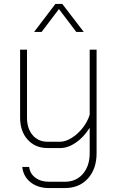

<svg xmlns="http://www.w3.org/2000/svg" viewBox="-20 -751 598 974"><path d="M93 96H128Q132 130 159.5 150.5Q187 171 229 171H309Q366 171 400.5 131Q435 91 435 26V-103Q405 -55 365 -27.5Q325 0 286 0H221Q159 0 120.5 -42.5Q82 -85 82 -154V-499H117V-154Q117 -99 145.5 -65.5Q174 -32 221 -32H284Q312 -32 343 -51Q374 -70 399 -101.5Q424 -133 435 -169V-499H470V26Q470 106 426 154.5Q382 203 309 203H229Q172 203 135 173.5Q98 144 93 96ZM261 -731H296L405 -589H367L279 -705L191 -589H153Z"/></svg>

Font: Bai Jamjuree ExtraLight
Style: Regular
Weight: 275
Designer: Katatrad Aksorn Co.,Ltd.
Foundry: Cadson Demak Co.,Ltd.
Version: Version 1.000; ttfautohint (v1.6)